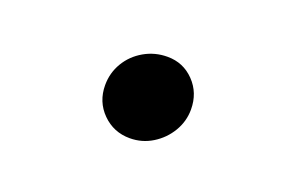

<svg xmlns="http://www.w3.org/2000/svg" viewBox="-44 -529 688 457"><g transform="rotate(20 300.0 -300.5)"><path d="M301 -194Q260 -194 231.5 -222.5Q203 -251 203 -293Q203 -324 218.5 -350Q234 -376 261 -391.5Q288 -407 320 -407Q360 -407 387.5 -378.5Q415 -350 415 -308Q415 -278 399.5 -252Q384 -226 358 -210Q332 -194 301 -194Z"/></g></svg>

Font: Red Hat Mono
Style: Bold Italic
Weight: 700
Italic angle: -12°
Monospace: yes
Designer: Pentagram, MCKL
Foundry: Pentagram, MCKL
Version: Version 1.023; ttfautohint (v1.8.3)